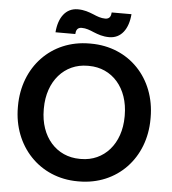

<svg xmlns="http://www.w3.org/2000/svg" viewBox="-59 -939 898 1005"><g transform="rotate(5 389.5 -436.5)"><path d="M392 -866C367 -876 343 -885 309 -885C246 -885 209 -833 203 -755H307C308 -773 314 -790 338 -790C361 -790 381 -782 402 -773C427 -763 451 -754 485 -754C548 -754 585 -806 591 -884H487C486 -866 480 -849 456 -849C433 -849 413 -857 392 -866ZM41 -347C41 -143 186 12 386 12H393C594 12 738 -141 738 -346V-354C738 -560 594 -712 393 -712H386C185 -712 41 -559 41 -353ZM177 -347V-353C177 -497 265 -595 386 -595H393C515 -595 602 -497 602 -353V-347C602 -203 514 -106 394 -106H387C265 -106 177 -203 177 -347Z"/></g></svg>

Font: Fixel Display SemiBold
Style: Regular
Weight: 600
Designer: AlfaBravo + MacPaw
Foundry: Kyrylo Tkachov, Marchela Mozhyna, Serhii Makarenko, Maria Weinstein, Zakhar Kryvoshyya
Version: Version 1.211